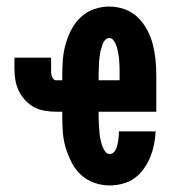

<svg xmlns="http://www.w3.org/2000/svg" viewBox="-20 -558 540 586"><path d="M315 8Q291 8 268 0Q245 -8 227.5 -24Q210 -40 199 -61.5Q188 -83 181 -105.5Q174 -128 172 -152Q170 -176 170 -200V-217H151Q134 -217 116.5 -220Q99 -223 84 -231Q69 -239 57 -252Q45 -265 37.5 -280.5Q30 -296 27 -313Q24 -330 24 -348V-382H136V-348Q136 -342 136 -337Q136 -332 137.5 -327Q139 -322 142.5 -317.5Q146 -313 151 -313H170V-330Q170 -354 172 -377.5Q174 -401 180.5 -424Q187 -447 198 -468Q209 -489 226.5 -505.5Q244 -522 267 -530Q290 -538 313 -538Q337 -538 360 -530Q383 -522 400 -505.5Q417 -489 428.5 -468Q440 -447 446 -424Q452 -401 454.5 -377.5Q457 -354 457 -330V-217H281V-200Q281 -192 281.5 -184.5Q282 -177 282.5 -169Q283 -161 283.5 -153.5Q284 -146 285.5 -138Q287 -130 289 -122.5Q291 -115 294 -108Q297 -101 302 -94.5Q307 -88 315 -88Q322 -88 327 -93Q332 -98 334.5 -104Q337 -110 338.5 -116.5Q340 -123 341 -130Q342 -137 342.5 -143.5Q343 -150 343 -157H455Q454 -136 450 -116.5Q446 -97 438.5 -78.5Q431 -60 419 -43Q407 -26 391 -14.5Q375 -3 355 2.5Q335 8 315 8ZM281 -313H345V-330Q345 -338 345 -345.5Q345 -353 344.5 -361Q344 -369 343.5 -376.5Q343 -384 341.5 -391.5Q340 -399 338.5 -406.5Q337 -414 334 -421.5Q331 -429 326 -435.5Q321 -442 313 -442Q306 -442 300.5 -435.5Q295 -429 292.5 -421.5Q290 -414 288 -406.5Q286 -399 285 -391.5Q284 -384 283 -376.5Q282 -369 282 -361Q282 -353 281.5 -345.5Q281 -338 281 -330Z"/></svg>

Font: Iosevka Slab
Style: Bold
Weight: 700
Monospace: yes
Designer: Belleve Invis
Foundry: Belleve Invis
Version: Version 11.1.1; ttfautohint (v1.8.3)